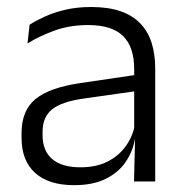

<svg xmlns="http://www.w3.org/2000/svg" viewBox="-20 -518 526 548"><path d="M362.5 0 365.5 -121.5 363 -131V-288.5V-321Q363 -384 331.2 -415.2Q299.5 -446.5 231.5 -446.5Q178.5 -446.5 135 -430.5Q91.5 -414.5 58.5 -394L64.5 -447.5Q82.5 -459 108 -470.8Q133.5 -482.5 166.8 -490.2Q200 -498 240 -498Q289 -498 323.8 -486Q358.5 -474 380.5 -451Q402.5 -428 412.8 -395.5Q423 -363 423 -322.5V0ZM191.5 10.5Q119 10.5 80.2 -24.5Q41.5 -59.5 41.5 -125V-138Q41.5 -202.5 81.2 -235.2Q121 -268 210 -281L373 -305L376 -259L217.5 -236.5Q155.5 -227.5 128.5 -205.8Q101.5 -184 101.5 -141.5V-132.5Q101.5 -87.5 129 -64Q156.5 -40.5 209.5 -40.5Q255 -40.5 287.2 -57Q319.5 -73.5 339.2 -101.2Q359 -129 365.5 -163.5L377.5 -120.5H365Q359 -86 338.8 -56Q318.5 -26 282.2 -7.8Q246 10.5 191.5 10.5Z"/></svg>

Font: Anek Gujarati Medium Light
Style: Regular
Weight: 300
Version: Version 1.003